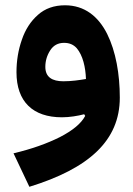

<svg xmlns="http://www.w3.org/2000/svg" viewBox="-20 -446 510 734"><path d="M305.7 -2.9C290.5 25.9 258.3 52.7 209 78.1C159.2 103 100.1 124 31.7 140.1L92.3 268.1C319.3 198.2 438 91.8 438 -72.8C438 -162.1 422.9 -249.5 389.6 -316.4C356 -383.3 303.2 -425.8 228.5 -425.8C187 -425.8 152.3 -413.6 125 -389.2C97.2 -364.7 76.7 -333 63.5 -293.9C49.8 -254.9 43 -213.4 43 -169.9C43 -57.1 106 2.4 216.8 2.4C246.1 2.4 277.8 -2.9 301.8 -9.3ZM308.6 -144C282.7 -139.6 253.4 -135.3 222.2 -135.3C179.7 -135.3 153.3 -150.9 153.3 -190.4C153.3 -213.4 159.7 -234.4 171.9 -253.4C184.1 -272.5 201.7 -282.2 225.1 -282.2C245.1 -282.2 261.2 -275.4 273.4 -261.7C296.9 -233.9 307.1 -188.5 308.6 -144Z"/></svg>

Font: Estedad Bold
Style: Regular
Weight: 700
Designer: Amin Abedi
Version: Version 7.3